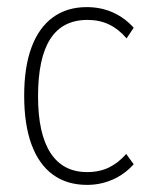

<svg xmlns="http://www.w3.org/2000/svg" viewBox="-20 -512 421 540"><path d="M225 8Q168 8 128.5 -21Q89 -50 68.5 -106Q48 -162 48 -243Q48 -323 68.5 -378.5Q89 -434 128.5 -463Q168 -492 224 -492Q264 -492 297.5 -477Q331 -462 356 -434L336 -404Q314 -430 287 -443Q260 -456 226 -456Q156 -456 121.5 -402.5Q87 -349 87 -241Q87 -136 122 -82Q157 -28 225 -28Q260 -28 286.5 -41Q313 -54 335 -79L356 -50Q331 -22 297 -7Q263 8 225 8Z"/></svg>

Font: Nunito Sans 12pt ExtraLight Condensed
Style: Regular
Weight: 200
Width: 3
Version: Version 3.101;gftools[0.9.27]